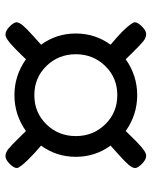

<svg xmlns="http://www.w3.org/2000/svg" viewBox="52 -676 542 685"><g transform="rotate(-90 322.5 -334.0)"><path d="M505 -210Q529 -190 552 -168Q585 -134 585 -123.5Q585 -113 570 -98Q555 -83 542.5 -83Q530 -83 517 -93.5Q504 -104 479.5 -129Q455 -154 453 -156Q395 -115 325 -115Q255 -115 197 -156Q191 -150 176 -134.5Q161 -119 151 -110Q123 -83 109 -83Q95 -83 80 -98Q65 -113 65 -122.5Q65 -132 77 -146Q89 -160 116 -184Q143 -208 145 -210Q105 -265 105 -334Q105 -403 145 -458Q121 -478 99 -500Q65 -534 65 -544.5Q65 -555 80 -570Q95 -585 107.5 -585Q120 -585 133 -574.5Q146 -564 170.5 -539Q195 -514 197 -512Q255 -553 325 -553Q395 -553 453 -512Q459 -518 474 -533.5Q489 -549 499 -558Q527 -585 541 -585Q555 -585 570 -570Q585 -555 585 -545.5Q585 -536 573 -522Q561 -508 534 -484Q507 -460 505 -458Q545 -403 545 -334Q545 -265 505 -210ZM221 -439Q179 -396 179 -334Q179 -272 221 -229Q263 -186 325 -186Q387 -186 429 -229Q471 -272 471 -334Q471 -396 429 -439Q387 -482 325 -482Q263 -482 221 -439Z"/></g></svg>

Font: Merge One
Style: Regular
Weight: 400
Designer: Kosal Sen
Foundry: Philatype
Version: Version 1.001